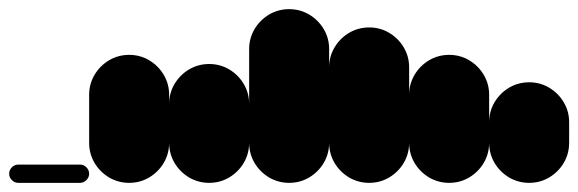

<svg xmlns="http://www.w3.org/2000/svg" viewBox="-20 -400 1265 420"><path d="M20 -40Q12 -40 6 -34Q0 -28 0 -20Q0 -12 6 -6Q12 0 20 0H155Q163 0 169 -6Q175 -12 175 -20Q175 -28 169 -34Q163 -40 155 -40Z M175 -87.7H350V-192.7H175ZM262.7 -175Q238.7 -175 218.7 -163.2Q198.7 -151.3 186.8 -131.3Q175 -111.3 175 -87.7Q175 -63.7 186.8 -43.7Q198.7 -23.7 218.7 -11.8Q238.7 0 262.7 0Q286.3 0 306.3 -11.8Q326.3 -23.7 338.2 -43.7Q350 -63.7 350 -87.7Q350 -111.3 338.2 -131.3Q326.3 -151.3 306.3 -163.2Q286.3 -175 262.7 -175ZM262.7 -280Q238.7 -280 218.7 -268.2Q198.7 -256.3 186.8 -236.3Q175 -216.3 175 -192.7Q175 -168.7 186.8 -148.7Q198.7 -128.7 218.7 -116.8Q238.7 -105 262.7 -105Q286.3 -105 306.3 -116.8Q326.3 -128.7 338.2 -148.7Q350 -168.7 350 -192.7Q350 -216.3 338.2 -236.3Q326.3 -256.3 306.3 -268.2Q286.3 -280 262.7 -280Z M350 -87.7H525V-172.7H350ZM437.7 -175Q413.7 -175 393.7 -163.2Q373.7 -151.3 361.8 -131.3Q350 -111.3 350 -87.7Q350 -63.7 361.8 -43.7Q373.7 -23.7 393.7 -11.8Q413.7 0 437.7 0Q461.3 0 481.3 -11.8Q501.3 -23.7 513.2 -43.7Q525 -63.7 525 -87.7Q525 -111.3 513.2 -131.3Q501.3 -151.3 481.3 -163.2Q461.3 -175 437.7 -175ZM437.7 -260Q413.7 -260 393.7 -248.2Q373.7 -236.3 361.8 -216.3Q350 -196.3 350 -172.7Q350 -148.7 361.8 -128.7Q373.7 -108.7 393.7 -96.8Q413.7 -85 437.7 -85Q461.3 -85 481.3 -96.8Q501.3 -108.7 513.2 -128.7Q525 -148.7 525 -172.7Q525 -196.3 513.2 -216.3Q501.3 -236.3 481.3 -248.2Q461.3 -260 437.7 -260Z M525 -87.7H700V-292.7H525ZM612.7 -175Q588.7 -175 568.7 -163.2Q548.7 -151.3 536.8 -131.3Q525 -111.3 525 -87.7Q525 -63.7 536.8 -43.7Q548.7 -23.7 568.7 -11.8Q588.7 0 612.7 0Q636.3 0 656.3 -11.8Q676.3 -23.7 688.2 -43.7Q700 -63.7 700 -87.7Q700 -111.3 688.2 -131.3Q676.3 -151.3 656.3 -163.2Q636.3 -175 612.7 -175ZM612.7 -380Q588.7 -380 568.7 -368.2Q548.7 -356.3 536.8 -336.3Q525 -316.3 525 -292.7Q525 -268.7 536.8 -248.7Q548.7 -228.7 568.7 -216.8Q588.7 -205 612.7 -205Q636.3 -205 656.3 -216.8Q676.3 -228.7 688.2 -248.7Q700 -268.7 700 -292.7Q700 -316.3 688.2 -336.3Q676.3 -356.3 656.3 -368.2Q636.3 -380 612.7 -380Z M700 -87.7H875V-252.7H700ZM787.7 -175Q763.7 -175 743.7 -163.2Q723.7 -151.3 711.8 -131.3Q700 -111.3 700 -87.7Q700 -63.7 711.8 -43.7Q723.7 -23.7 743.7 -11.8Q763.7 0 787.7 0Q811.3 0 831.3 -11.8Q851.3 -23.7 863.2 -43.7Q875 -63.7 875 -87.7Q875 -111.3 863.2 -131.3Q851.3 -151.3 831.3 -163.2Q811.3 -175 787.7 -175ZM787.7 -340Q763.7 -340 743.7 -328.2Q723.7 -316.3 711.8 -296.3Q700 -276.3 700 -252.7Q700 -228.7 711.8 -208.7Q723.7 -188.7 743.7 -176.8Q763.7 -165 787.7 -165Q811.3 -165 831.3 -176.8Q851.3 -188.7 863.2 -208.7Q875 -228.7 875 -252.7Q875 -276.3 863.2 -296.3Q851.3 -316.3 831.3 -328.2Q811.3 -340 787.7 -340Z M875 -87.7H1050V-192.7H875ZM962.7 -175Q938.7 -175 918.7 -163.2Q898.7 -151.3 886.8 -131.3Q875 -111.3 875 -87.7Q875 -63.7 886.8 -43.7Q898.7 -23.7 918.7 -11.8Q938.7 0 962.7 0Q986.3 0 1006.3 -11.8Q1026.3 -23.7 1038.2 -43.7Q1050 -63.7 1050 -87.7Q1050 -111.3 1038.2 -131.3Q1026.3 -151.3 1006.3 -163.2Q986.3 -175 962.7 -175ZM962.7 -280Q938.7 -280 918.7 -268.2Q898.7 -256.3 886.8 -236.3Q875 -216.3 875 -192.7Q875 -168.7 886.8 -148.7Q898.7 -128.7 918.7 -116.8Q938.7 -105 962.7 -105Q986.3 -105 1006.3 -116.8Q1026.3 -128.7 1038.2 -148.7Q1050 -168.7 1050 -192.7Q1050 -216.3 1038.2 -236.3Q1026.3 -256.3 1006.3 -268.2Q986.3 -280 962.7 -280Z M1050 -87.7H1225V-132.7H1050ZM1137.7 -175Q1113.7 -175 1093.7 -163.2Q1073.7 -151.3 1061.8 -131.3Q1050 -111.3 1050 -87.7Q1050 -63.7 1061.8 -43.7Q1073.7 -23.7 1093.7 -11.8Q1113.7 0 1137.7 0Q1161.3 0 1181.3 -11.8Q1201.3 -23.7 1213.2 -43.7Q1225 -63.7 1225 -87.7Q1225 -111.3 1213.2 -131.3Q1201.3 -151.3 1181.3 -163.2Q1161.3 -175 1137.7 -175ZM1137.7 -220Q1113.7 -220 1093.7 -208.2Q1073.7 -196.3 1061.8 -176.3Q1050 -156.3 1050 -132.7Q1050 -108.7 1061.8 -88.7Q1073.7 -68.7 1093.7 -56.8Q1113.7 -45 1137.7 -45Q1161.3 -45 1181.3 -56.8Q1201.3 -68.7 1213.2 -88.7Q1225 -108.7 1225 -132.7Q1225 -156.3 1213.2 -176.3Q1201.3 -196.3 1181.3 -208.2Q1161.3 -220 1137.7 -220Z"/></svg>

Font: Wavefont Thin
Style: Regular
Weight: 100
Monospace: yes
Version: Version 3.005;gftools[0.9.33]